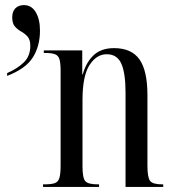

<svg xmlns="http://www.w3.org/2000/svg" viewBox="-20 -734 683 754"><path d="M149 0V-10H155Q182 -10 195.5 -15Q209 -20 213.5 -36Q218 -52 218 -83V-456Q218 -487 213.5 -501.5Q209 -516 196 -521Q183 -526 157 -526H152V-536H303V-442H305Q318 -489 347.5 -517Q377 -545 428 -545Q496 -545 527.5 -501Q559 -457 559 -360V-83Q559 -37 569.5 -23.5Q580 -10 617 -10H621V0H473V-370Q473 -447 456.5 -484Q440 -521 399 -521Q359 -521 331.5 -478.5Q304 -436 304 -341V-81Q304 -35 315 -22.5Q326 -10 364 -10H369V0ZM8 -447Q46 -463 72.5 -488Q99 -513 99 -554Q99 -578 88.5 -590Q78 -602 63.5 -610Q49 -618 38.5 -630Q28 -642 28 -666Q28 -689 40.5 -701.5Q53 -714 74 -714Q104 -714 120.5 -686Q137 -658 137 -614Q137 -553 109 -508.5Q81 -464 8 -436Z"/></svg>

Font: Noto Serif Display ExtraCondensed
Style: Regular
Weight: 400
Width: 2
Designer: Monotype Design Team
Foundry: Monotype Imaging Inc.
Version: Version 2.009